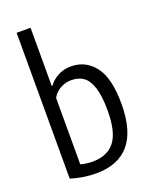

<svg xmlns="http://www.w3.org/2000/svg" viewBox="-151 -891 784 985"><g transform="rotate(-20 241.0 -399.0)"><path d="M63.5 -12.5V-808H139.5V-490.5H144Q162.5 -517 194.2 -534Q226 -551 266 -551Q345 -551 394.8 -487.2Q444.5 -423.5 444.5 -281Q444.5 9.5 200.5 9.5Q166 9.5 128.8 3.5Q91.5 -2.5 63.5 -12.5ZM366 -273.5Q366 -355.5 350.2 -402Q334.5 -448.5 307.5 -466.2Q280.5 -484 242 -484Q211 -484 183 -468.5Q155 -453 139.5 -425V-62.5Q152 -58.5 170.2 -56Q188.5 -53.5 204.5 -53.5Q285 -53.5 325.5 -104.8Q366 -156 366 -273.5Z"/></g></svg>

Font: Encode Sans Condensed
Style: Regular
Weight: 400
Width: 3
Designer: Multiple Designers
Foundry: Impallari Type
Version: Version 2.000